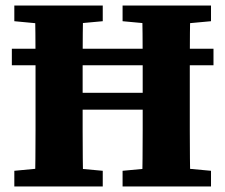

<svg xmlns="http://www.w3.org/2000/svg" viewBox="-20 -677 818 697"><path d="M107 0Q108 -51 108.5 -101.5Q109 -152 109 -204Q109 -256 109 -307V-350Q109 -401 109 -452.5Q109 -504 108.5 -555.5Q108 -607 107 -657H282Q281 -608 280.5 -556.5Q280 -505 280 -453Q280 -401 280 -349V-312Q280 -259 280 -206.5Q280 -154 280.5 -103Q281 -52 282 0ZM496 0Q497 -51 497.5 -101.5Q498 -152 498 -205Q498 -258 498 -312V-349Q498 -400 498 -452Q498 -504 497.5 -555.5Q497 -607 496 -657H671Q670 -608 669.5 -556.5Q669 -505 669 -453.5Q669 -402 669 -350V-307Q669 -256 669 -205Q669 -154 669.5 -103Q670 -52 671 0ZM32 0V-57L170 -70H211L353 -57V0ZM32 -600V-657H353V-600L211 -587H170ZM425 0V-57L565 -70H605L746 -57V0ZM425 -600V-657H746V-600L605 -587H565ZM23 -440V-500H755V-440ZM196 -279V-340H582V-279Z"/></svg>

Font: Source Serif 4 18pt
Style: Bold
Weight: 700
Designer: Frank Grießhammer
Foundry: Adobe Systems Incorporated
Version: Version 4.004;hotconv 1.0.116;makeotfexe 2.5.65601